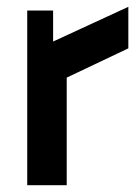

<svg xmlns="http://www.w3.org/2000/svg" viewBox="-20 -544 410 564"><path d="M60 -513H136V-422L357 -524V-402L176 -316V0H60Z"/></svg>

Font: Lineal Medium
Style: Regular
Weight: 600
Designer: Created by Frank Adebiaye with contributions from Anton Moglia & Ariel Martín Pérez
Created by Frank ADEBIAYE with FontF
Foundry: Velvetyne Type Foundry
Version: Version 2.000